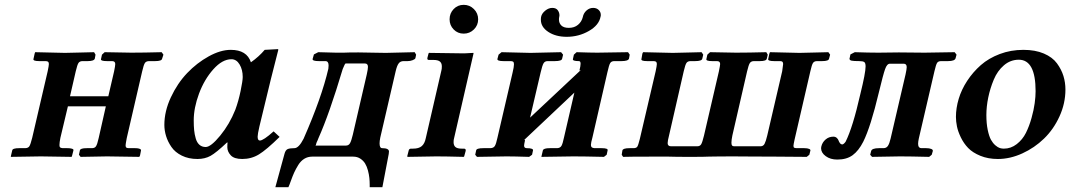

<svg xmlns="http://www.w3.org/2000/svg" viewBox="-20 -651 4448 798"><path d="M178.2 -355Q183.1 -378.4 183.1 -384.8Q183.1 -391.6 179.9 -394.3Q176.8 -397 168.9 -397H144Q116.2 -397 119.1 -405.8L124 -428.2L126 -434.1L250 -431.2Q268.1 -431.6 310.8 -432.6Q353.5 -433.6 371.1 -434.1L377 -423.8L374 -407.2Q370.6 -397 344.2 -397H323.2Q311.5 -397 306.4 -389.6Q301.3 -382.3 294.9 -355L271 -251H430.2L454.1 -354Q459 -377.4 459 -384.8Q459 -397 445.8 -397H424.8Q397 -397 399.9 -405.8L403.8 -423.8L415 -434.1L525.9 -432.1Q577.6 -432.1 651.9 -434.1L659.2 -423.8L653.8 -407.2Q652.3 -397 625 -397H600.1Q587.9 -397 582.5 -389.6Q577.1 -381.8 570.8 -354L506.8 -77.1Q502 -51.8 502 -46.9Q502 -40 505.1 -37.6Q508.3 -35.2 516.1 -35.2H542Q550.8 -35.2 556.6 -33.7Q562.5 -32.2 564.7 -30Q566.9 -27.8 565.9 -24.9L562 -4.9L559.1 1L424.8 -1Q409.2 -0.5 370.1 0Q331.1 0.5 314.9 1L308.1 -7.8L312 -25.9Q313.5 -35.2 340.8 -35.2H361.8Q374 -35.2 378.9 -43Q384.3 -50.8 390.1 -77.1L419.9 -209H262.2L231 -78.1Q227.1 -59.1 227.1 -47.9Q227.1 -41 229.7 -38.6Q232.4 -36.1 240.2 -35.2H259.8Q269 -35.2 275.1 -33.9Q281.2 -32.7 283.7 -30.8Q286.1 -28.8 285.2 -25.9L279.8 -4.9L277.8 1L149.9 -1Q132.8 -1 87.4 0Q42 1 24.9 1L25.9 -4.9L30.8 -25.9Q32.2 -35.2 60.1 -35.2H85Q97.2 -35.6 102.1 -43.2Q106.9 -50.8 113.8 -78.1Z M958 -194.8Q971.2 -230.5 980 -272.9Q988.8 -315.4 988.8 -331.1Q988.8 -361.3 975.8 -383.1Q962.9 -404.8 941.9 -404.8Q903.8 -404.8 866.5 -362.8Q829.1 -320.8 807.1 -261.7Q785.2 -202.6 785.2 -150.9Q785.2 -127.4 786.9 -110.1Q788.6 -92.8 793.5 -75.7Q798.3 -58.6 808.8 -49.3Q819.3 -40 835 -40Q856.4 -40 895.3 -87.4Q934.1 -134.8 958 -194.8ZM924.8 -39.1Q924.8 -52.2 925.8 -58.1L923.8 -59.1Q878.4 -16.1 855 -3.2Q831.5 9.8 800.8 9.8Q763.7 9.8 735.6 -4.2Q707.5 -18.1 692.4 -40.3Q677.2 -62.5 670.2 -85.7Q663.1 -108.9 663.1 -131.8Q663.1 -188.5 690.2 -246.6Q717.3 -304.7 757.8 -347.2Q798.3 -389.6 847.4 -416.7Q896.5 -443.8 939 -443.8Q1005.9 -443.8 1022.9 -392.1Q1056.2 -415.5 1080.1 -443.8L1134.8 -446.8Q1136.7 -446.8 1136.7 -443.8L1105.5 -320.8L1058.1 -125Q1050.8 -93.3 1050.8 -83Q1050.8 -66.9 1060.1 -66.9Q1074.7 -66.9 1117.2 -105L1142.1 -82Q1087.4 -28.3 1056.2 -9.3Q1024.9 9.8 986.8 9.8Q953.1 9.8 939 -5.6Q924.8 -21 924.8 -39.1Z M1294.4 -54.2Q1293 -45.9 1290.5 -45.9H1417.5Q1429.2 -45.9 1434.8 -55.9Q1440.4 -65.9 1446.3 -90.8L1504.4 -341.8Q1509.3 -363.8 1509.3 -373Q1509.3 -387.2 1496.6 -387.2H1416.5Q1413.6 -387.2 1404.3 -363.8Q1348.6 -177.2 1303.7 -77.1L1300.3 -68.4L1296.4 -60.1Q1294.9 -56.6 1294.4 -54.2ZM1277.3 0Q1259.3 0 1244.6 9Q1230 18.1 1219.7 34.7Q1209.5 51.3 1202.9 65.7Q1196.3 80.1 1189.2 100.1Q1182.1 120.1 1178.7 127H1124.5L1162.6 -12.2Q1166.5 -26.9 1175.3 -31.2Q1184.1 -35.2 1203.6 -35.2Q1221.7 -35.2 1241.7 -74.2Q1316.9 -245.1 1344.7 -365.2Q1344.7 -367.2 1345.2 -371.8Q1345.7 -376.5 1345.7 -378.9Q1345.7 -397 1332.5 -397H1305.7Q1277.8 -397 1279.3 -405.8L1284.7 -424.8L1302.7 -434.1Q1360.4 -432.1 1376.5 -432.1H1408.7Q1425.8 -433.1 1469.7 -433.1Q1481 -433.1 1500.5 -432.6Q1520 -432.1 1528.3 -432.1Q1546.4 -431.2 1583.5 -431.2L1703.6 -434.1L1709.5 -423.8L1706.5 -409.2Q1705.1 -404.8 1695.1 -400.9Q1685.1 -397 1674.3 -397H1657.7Q1644 -397 1637.2 -387.7Q1629.9 -378.4 1624.5 -355L1560.5 -79.1Q1557.6 -64.5 1557.6 -55.2Q1557.6 -35.2 1568.4 -35.2Q1596.7 -35.2 1596.7 -21Q1596.7 -20.5 1596.2 -17.1Q1595.7 -13.7 1595.7 -11.2Q1591.8 10.7 1582.5 57.9Q1573.2 105 1569.3 127H1516.6V117.2Q1516.6 102.5 1515.1 88.4Q1513.7 74.2 1509.3 57.6Q1504.9 41 1497.6 28.8Q1490.2 16.6 1477.5 8.3Q1464.8 0 1447.8 0Z M1749.5 -76.2 1814.5 -357.9Q1816.4 -363.8 1816.4 -375Q1816.4 -388.7 1808.3 -395.3Q1800.3 -401.9 1781.2 -401.9H1762.2Q1754.9 -401.9 1756.3 -410.2L1761.2 -429.2L1763.2 -431.2Q1874 -429.2 1909.2 -429.2L1947.3 -431.2L1948.2 -429.2L1867.2 -76.2Q1865.2 -70.3 1865.2 -60.1Q1865.2 -46.4 1873 -39.8Q1880.9 -33.2 1899.4 -33.2H1908.2Q1917 -33.2 1915.5 -23.9L1909.2 -1L1907.2 1Q1832.5 -1 1793.5 -1L1674.3 1L1672.4 -1L1678.2 -23.9Q1679.7 -33.2 1688.5 -33.2H1696.3Q1720.7 -33.2 1732.9 -43.7Q1745.1 -54.2 1749.5 -76.2ZM1865.5 -528.6Q1848.6 -545.9 1848.6 -570.8Q1848.6 -595.7 1865.5 -613.3Q1882.3 -630.9 1907.2 -630.9Q1932.1 -630.9 1949.7 -613.3Q1967.3 -595.7 1967.3 -570.8Q1967.3 -545.9 1949.7 -528.6Q1932.1 -511.2 1907.2 -511.2Q1882.3 -511.2 1865.5 -528.6Z M2185.1 -431.2 2312 -434.1 2320.3 -423.8 2316.4 -407.2Q2314.9 -397 2286.1 -397H2256.3Q2244.6 -397 2239.3 -388.2Q2233.9 -379.4 2227.1 -350.1L2183.1 -162.1L2394 -359.9L2388.2 -357.9Q2393.1 -376.5 2393.1 -386.2Q2393.1 -397 2386.2 -397Q2358.4 -397 2361.3 -405.8L2365.2 -423.8L2376.5 -434.1Q2434.6 -432.1 2462.4 -432.1L2590.3 -434.1L2597.2 -423.8L2594.2 -407.2Q2590.8 -397 2563 -397H2533.2Q2521 -397 2516.1 -388.7Q2511.2 -380.9 2504.4 -350.1L2442.4 -80.1Q2436 -57.1 2436 -48.8Q2436 -42 2439.2 -39.1Q2442.4 -36.1 2450.2 -35.2H2480Q2508.3 -35.2 2505.4 -25.9L2501.5 -7.8L2490.2 1Q2407.2 -1 2363.3 -1L2230 1L2236.3 -25.9Q2238.8 -35.2 2265.1 -35.2H2295.4Q2308.1 -35.6 2313.5 -44.7Q2318.8 -53.7 2324.2 -80.1L2367.2 -266.1L2157.2 -67.9L2162.1 -69.8V-67.9Q2158.2 -50.3 2158.2 -45.9Q2158.2 -35.2 2169.4 -35.2Q2183.6 -35.2 2189.9 -32.7Q2196.3 -30.3 2195.3 -25.9L2191.4 -7.8L2179.2 1Q2116.2 -1 2085.4 -1L1962.4 1L1955.1 -7.8L1959 -25.9Q1960.4 -35.2 1989.3 -35.2H2018.1Q2031.2 -35.6 2036.6 -44.2Q2042 -52.7 2047.4 -78.1L2110.4 -349.1Q2116.2 -373 2116.2 -383.8Q2116.2 -391.6 2113 -394.3Q2109.9 -397 2102.1 -397H2073.2Q2045.9 -397 2047.4 -405.8L2052.2 -423.8L2064.5 -434.1ZM2476.1 -582Q2469.7 -546.4 2427.5 -522.2Q2385.3 -498 2335.4 -498Q2290 -498 2259 -518.3Q2228 -538.6 2228 -568.8Q2228 -577.1 2229 -581.1Q2231.9 -595.2 2246.1 -606.7Q2260.3 -618.2 2275.4 -618.2Q2291 -618.2 2298.1 -608.6Q2305.2 -599.1 2305.2 -586.9Q2305.2 -585.4 2304.7 -583.3Q2304.2 -581.1 2304.2 -580.1Q2303.2 -577.1 2303.2 -569.8Q2303.2 -554.7 2313.2 -544.9Q2323.2 -535.2 2344.2 -535.2Q2367.2 -535.2 2382.3 -547.9Q2397.5 -560.5 2402.3 -580.1Q2405.3 -596.2 2417.5 -607.2Q2429.7 -618.2 2445.3 -618.2Q2459.5 -618.2 2468.3 -609.6Q2477.1 -601.1 2477.1 -588.9Q2477.1 -584 2476.1 -582Z M3348.1 -355 3282.7 -71.8Q3277.8 -49.8 3277.8 -44.9Q3277.8 -38.6 3281.2 -36.9Q3284.7 -35.2 3293 -35.2H3322.8Q3335.9 -35.2 3342.8 -32.2Q3349.6 -29.3 3348.1 -24.9L3343.8 -7.8L3333 1L3206.1 0Q3156.7 0 3095.9 -0.5Q3035.2 -1 3021 -1Q2980.5 -1 2952.4 -0.5Q2924.3 0 2923.8 0Q2911.6 1 2846.2 1Q2786.6 1 2760.7 0H2677.7Q2597.7 0 2569.8 1L2564 -7.8L2566.9 -25.9Q2569.3 -35.2 2597.2 -35.2H2612.8Q2624.5 -35.2 2628.7 -41.3Q2632.8 -47.4 2639.2 -73.2L2705.1 -355Q2710 -378.4 2710 -384.8Q2710 -391.6 2706.8 -394.3Q2703.6 -397 2695.8 -397H2669.9Q2643.1 -397 2646 -405.8L2649.9 -428.2L2652.8 -434.1L2775.9 -431.2Q2793.5 -431.6 2835.9 -432.6Q2878.4 -433.6 2896 -434.1L2902.8 -423.8L2898.9 -407.2Q2897 -397 2869.1 -397H2850.1Q2838.4 -397 2833.3 -389.6Q2828.1 -382.3 2821.8 -355L2760.7 -87.9Q2754.9 -65.4 2754.9 -56.2Q2754.9 -43 2769 -43H2877.9Q2889.6 -43 2894.5 -51.8Q2899.4 -60.5 2905.8 -86.9L2967.8 -354Q2973.1 -379.9 2973.1 -384.8Q2973.1 -397 2960 -397H2939.9Q2913.1 -397 2916 -405.8L2919.9 -423.8L2931.2 -434.1L3039.1 -432.1Q3090.8 -432.1 3165 -434.1L3170.9 -423.8L3167 -407.2Q3165.5 -397 3138.2 -397H3113.8Q3102.1 -397 3096.7 -389.2Q3091.3 -381.3 3085 -354L3023.9 -87.9Q3020 -68.8 3020 -58.1Q3020 -49.3 3022.7 -46.1Q3025.4 -43 3031.7 -43H3141.1Q3152.3 -43 3157.7 -53.2Q3163.1 -63.5 3168.9 -87.9L3231 -355Q3234.9 -383.3 3234.9 -384.8Q3234.9 -391.6 3231.9 -394.3Q3229 -397 3222.2 -397H3197.8Q3184.6 -397 3178 -399.2Q3171.4 -401.4 3172.9 -405.8L3177.7 -428.2L3180.2 -434.1L3302.7 -431.2Q3320.3 -431.6 3362.8 -432.6Q3405.3 -433.6 3422.9 -434.1L3430.2 -423.8L3425.8 -407.2Q3424.3 -397 3397 -397H3376Q3364.3 -397 3359.1 -389.4Q3354 -381.8 3348.1 -355Z M3443.8 -83Q3452.1 -83 3457.8 -77.9Q3463.4 -72.8 3465.3 -66.9Q3467.3 -61 3471.2 -55.9Q3475.1 -50.8 3481 -50.8Q3482.9 -50.8 3485.4 -52.5Q3487.8 -54.2 3489.5 -55.9Q3491.2 -57.6 3492.7 -59.6L3494.6 -62Q3524.4 -121.6 3555.7 -259.8Q3577.6 -348.1 3577.6 -375Q3577.6 -389.2 3572 -393.1Q3566.4 -397 3551.8 -397Q3527.8 -397 3519.3 -398.9Q3510.7 -400.9 3510.7 -407.2Q3510.7 -409.2 3511.7 -411.1L3514.6 -424.8L3532.7 -434.1Q3590.8 -432.1 3630.9 -432.1L3715.8 -433.1Q3780.8 -432.1 3822.8 -432.1L3947.8 -434.1L3955.6 -423.8L3951.7 -409.2Q3948.7 -397 3919.9 -397H3891.6Q3879.4 -397 3874.8 -389.6Q3870.1 -382.3 3863.8 -355L3798.8 -75.2Q3795.9 -62 3795.9 -53.2Q3795.9 -35.2 3810.5 -35.2H3829.6Q3842.3 -35.2 3850.3 -32Q3858.4 -28.8 3856.9 -22.9L3852.5 -7.8L3841.8 1Q3760.7 -1 3720.7 -1L3604.5 1L3596.7 -7.8L3600.6 -22.9Q3603.5 -35.2 3633.8 -35.2H3651.9Q3664.1 -35.2 3670.4 -44.7Q3676.8 -54.2 3681.6 -75.2L3743.7 -341.8Q3748.5 -363.8 3748.5 -372.1Q3748.5 -386.2 3735.8 -386.2H3678.7Q3666.5 -386.2 3658.7 -363.8Q3650.9 -342.3 3632.8 -267.1Q3598.6 -123.5 3567.9 -62Q3548.8 -24.4 3523.9 -6.1Q3499 12.2 3460 12.2Q3431.2 12.2 3411.9 -2Q3392.6 -16.1 3392.6 -35.2Q3392.6 -36.1 3393.1 -38.6Q3393.6 -41 3393.6 -42Q3397.5 -59.1 3411.1 -71Q3424.8 -83 3443.8 -83Z M4152.3 -33.2Q4181.6 -33.2 4205.8 -52Q4230 -70.8 4243.9 -98.6Q4257.8 -126.5 4267.3 -160.6Q4276.9 -194.8 4280.5 -222.4Q4284.2 -250 4284.2 -272Q4284.2 -402.8 4214.4 -402.8Q4179.7 -402.8 4152.6 -379.6Q4125.5 -356.4 4110.4 -320.1Q4095.2 -283.7 4087.4 -245.8Q4079.6 -208 4079.6 -172.9Q4079.6 -137.7 4085.2 -111.1Q4090.8 -84.5 4098.6 -70.3Q4106.4 -56.2 4116.9 -47.1Q4127.4 -38.1 4135.7 -35.6Q4144 -33.2 4152.3 -33.2ZM3953.1 -165Q3953.1 -201.7 3964.6 -240.2Q3976.1 -278.8 4000 -315.2Q4023.9 -351.6 4056.6 -380.4Q4089.4 -409.2 4135.3 -426.5Q4181.2 -443.8 4233.4 -443.8Q4282.7 -443.8 4318.6 -428.5Q4354.5 -413.1 4373 -387.7Q4391.6 -362.3 4399.9 -335.2Q4408.2 -308.1 4408.2 -278.8Q4408.2 -221.2 4383.5 -167.2Q4358.9 -113.3 4319.3 -75Q4279.8 -36.6 4229 -13.4Q4178.2 9.8 4127.4 9.8Q4086.9 9.8 4054.7 -3.4Q4022.5 -16.6 4003.9 -35.9Q3985.4 -55.2 3973.4 -80.1Q3961.4 -105 3957.3 -125.7Q3953.1 -146.5 3953.1 -165Z"/></svg>

Font: Linux Libertine G
Style: Bold Italic
Weight: 700
Italic angle: -11.5°
Designer: Philipp H. Poll
Foundry: Philipp H. Poll
Version: Version 4.1.0